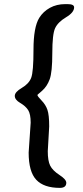

<svg xmlns="http://www.w3.org/2000/svg" viewBox="-20 -768 404 932"><path d="M170.4 -681.2Q189.5 -711.9 222.2 -730Q254.9 -748 296.4 -748H308.1Q339.8 -748 339.8 -732.4Q339.8 -707.5 300.5 -684.1Q261.2 -660.6 247.6 -631.3Q233.9 -602.1 233.9 -509.8Q233.9 -417.5 221.2 -383.1Q208.5 -348.6 184.6 -327.6L176.3 -320.3Q161.6 -308.1 161.6 -307.1Q161.6 -300.8 181.6 -280.3Q201.7 -259.8 210.2 -234.9Q218.8 -210 218.8 -154.3L211.9 -34.2Q211.9 12.7 223.6 36.1Q235.4 59.6 268.6 81.3Q301.8 103 301.8 119.1Q301.8 144 270.5 144Q192.9 144 156 104.7Q119.1 65.4 119.1 -27.3L128.9 -172.4Q128.9 -214.4 116.7 -233.6Q104.5 -252.9 78.1 -268.3Q51.8 -283.7 51.8 -302.5Q51.8 -321.3 85.9 -341.3Q120.1 -361.3 131.3 -390.1Q142.6 -418.9 142.6 -527.3Q142.6 -635.7 170.4 -681.2Z"/></svg>

Font: Averia Gruesa Libre
Style: Regular
Weight: 500
Italic angle: -1.70001°
Version: Version 1.001